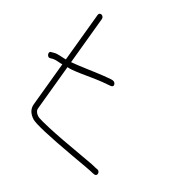

<svg xmlns="http://www.w3.org/2000/svg" viewBox="-152 -791 991 991"><g transform="rotate(45 343.5 -295.5)"><path d="M66.5 -613C58.1 -613 52.1 -606.2 53.5 -598L99.9 -319C79.2 -312.8 50 -310.5 33.1 -300L19.4 -292C3.1 -285 23 -256.2 37.7 -266L51.4 -274C64.2 -281 89.8 -283.6 105.1 -288L146.7 -38C151.1 -11.6 168.2 7 200.8 17.8C225.7 25.4 317.6 22.3 476.6 8.6C551.7 1.5 595.1 -2 613.9 -2L623.8 -3C642.6 -6.2 635.4 -33 616.8 -33L606.9 -32C587.6 -32 565.5 -30.7 540.6 -28C422.2 -17 336.8 -10.6 289.8 -9C251.4 -7.6 227.1 -7.5 217 -8.6C199 -10.7 179.9 -22 177.3 -38L134.1 -297C143.2 -297 166.2 -305 203.3 -321L264.8 -348.5C284.9 -357.5 302.4 -364.8 317.5 -370.5L360.5 -386C371 -390.7 373.2 -397.4 367.1 -406.1C360.9 -414.7 350.5 -416.4 336 -411C326.9 -407.7 314.7 -403.2 299.2 -397.5C270 -386.8 160.6 -338.4 129 -328L84 -598C82.6 -606.2 74.8 -613 66.5 -613Z"/></g></svg>

Font: MewTooHand
Style: WideLta
Weight: 400
Designer: Mew Too, Robert Jablonski
Version: Version 0.77